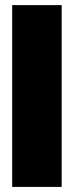

<svg xmlns="http://www.w3.org/2000/svg" viewBox="-20 -734 329 754"><path d="M222.2 0H27.8V-713.9H222.2Z"/></svg>

Font: Black Ops One [rus by aLiNcE]
Style: Regular
Weight: 400
Designer: James Grieshaber
Foundry: James Grieshaber
Version: Version 1.002;May 25, 2024;FontCreator 13.0.0.2680 64-bit